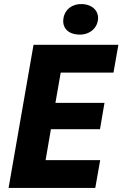

<svg xmlns="http://www.w3.org/2000/svg" viewBox="-20 -919 599 939"><path d="M22 0H446L470 -136H203L229 -287H469L491 -416H251L277 -564H535L559 -700H144ZM361 -750C412 -746 453 -776 459 -821C465 -863 434 -896 384 -899C336 -902 296 -874 290 -827C284 -784 312 -753 361 -750Z"/></svg>

Font: Fixel Text 20240404
Style: Bold Italic
Weight: 700
Width: 4
Italic angle: -10°
Designer: AlfaBravo + MacPaw
Foundry: Kyrylo Tkachov, Marchela Mozhyna, Serhii Makarenko, Maria Weinstein, Zakhar Kryvoshyya
Version: Version 1.211;Glyphs 3.2 (3225)